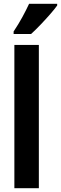

<svg xmlns="http://www.w3.org/2000/svg" viewBox="-20 -998 323 1018"><path d="M186 0H56.2V-759.8H186ZM283.2 -978V-968.8Q270 -950.2 246.1 -922.9Q222.2 -895.5 195.3 -867.4Q168.5 -839.4 145 -817.9H52.2V-831.1Q78.6 -870.6 98.6 -907.5Q118.7 -944.3 134.3 -978Z"/></svg>

Font: Open Sans Condensed
Style: Bold
Weight: 700
Width: 3
Designer: Monotype Design Team
Foundry: Monotype Imaging Inc.
Version: Version 3.003; ttfautohint (v1.8.4)